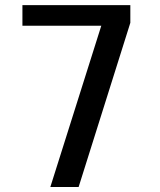

<svg xmlns="http://www.w3.org/2000/svg" viewBox="-20 -749 640 769"><path d="M69.8 -646V-728.5H502V-657.7L294.9 0H181.6L385.7 -646Z"/></svg>

Font: Oxygen Mono
Style: Regular
Weight: 400
Designer: Vernon Adams
Foundry: Vernon Adams
Version: Version 0.201; ttfautohint (v0.8) -r 50 -G 200 -x